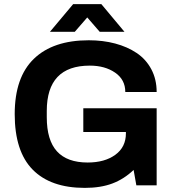

<svg xmlns="http://www.w3.org/2000/svg" viewBox="-20 -892 842 924"><path d="M220.2 -738.8 332 -872.1H467.8L579.1 -738.8H460L399.9 -808.1L339.8 -738.8ZM388.2 12.2Q223.6 12.2 137.2 -75.7Q50.8 -163.6 50.8 -342.8Q50.8 -520 143.1 -609.1Q235.4 -698.2 407.2 -698.2Q475.6 -698.2 534.2 -682.6Q592.8 -667 637.7 -637Q682.6 -606.9 708.3 -558.6Q733.9 -510.3 733.9 -449.2H583Q583 -508.8 533.9 -542.5Q484.9 -576.2 412.1 -576.2Q205.1 -576.2 205.1 -357.9V-328.1Q205.1 -217.3 254.2 -163.6Q303.2 -109.9 401.9 -109.9Q483.9 -109.9 534.9 -147Q585.9 -184.1 585.9 -250V-256.8H380.9V-371.1H733.9V0H636.2L623 -74.2Q577.1 -30.3 520.8 -9Q464.4 12.2 388.2 12.2Z"/></svg>

Font: Archivo
Style: Bold
Weight: 700
Designer: Hector Gatti
Foundry: Omnibus-Type
Version: Version 2.001